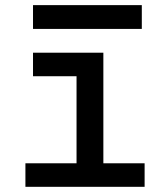

<svg xmlns="http://www.w3.org/2000/svg" viewBox="-20 -721 626 741"><path d="M78.1 0V-90.8H275.4V-426.8H107.4V-517.6H378.9V-90.8H538.1V0ZM107.4 -609.4V-701.2H527.3V-609.4Z"/></svg>

Font: CaskaydiaMono NF
Style: Regular
Weight: 400
Designer: Aaron Bell
Foundry: Saja Typeworks
Version: Version 2111.001; ttfautohint (v1.8.4);Nerd Fonts 3.1.1